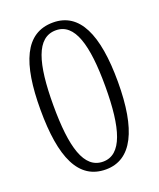

<svg xmlns="http://www.w3.org/2000/svg" viewBox="-137 -808 746 902"><g transform="rotate(-20 236.0 -357.0)"><path d="M236 10C366 10 429 -119 429 -358C429 -596 369 -724 237 -724C96 -724 42 -590 42 -359C42 -119 100 10 236 10ZM236 -29C141 -29 106 -147 106 -358C106 -566 140 -685 237 -685C331 -685 366 -567 366 -358C366 -149 330 -29 236 -29Z"/></g></svg>

Font: Noto Serif Myanmar Condensed Light
Style: Regular
Weight: 300
Width: 3
Designer: Ben Mitchell and the Monotype Design Team
Foundry: Monotype Imaging Inc.
Version: Version 2.106